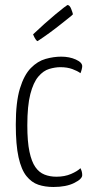

<svg xmlns="http://www.w3.org/2000/svg" viewBox="-20 -736 377 766"><path d="M193 10Q160 10 133 1Q106 -8 85.5 -33.5Q65 -59 54 -108.5Q43 -158 43 -239Q43 -329 59.5 -383Q76 -437 103 -464.5Q130 -492 162 -501Q194 -510 224 -510Q257 -510 282.5 -498.5Q308 -487 308 -472Q308 -467 306 -459Q304 -451 301 -444Q289 -453 268.5 -460.5Q248 -468 221 -468Q200 -468 176.5 -461Q153 -454 133 -430.5Q113 -407 101 -360.5Q89 -314 89 -236Q89 -171 97.5 -131Q106 -91 121 -69.5Q136 -48 157.5 -39.5Q179 -31 205 -31Q238 -31 263.5 -42Q289 -53 301 -65Q305 -57 306.5 -50.5Q308 -44 308 -37Q308 -22 276 -6Q244 10 193 10ZM130 -572Q127 -572 122.5 -578.5Q118 -585 115 -592Q112 -599 112 -599Q134 -620 157.5 -641Q181 -662 201.5 -679Q222 -696 235 -706Q248 -716 249 -716Q258 -716 264 -700.5Q270 -685 271 -679Q269 -676 255 -665Q241 -654 221 -638Q201 -622 177 -604.5Q153 -587 130 -572Z"/></svg>

Font: Yanone Kaffeesatz ExtraLight Light
Style: Regular
Weight: 300
Version: Version 2.003